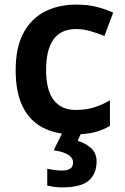

<svg xmlns="http://www.w3.org/2000/svg" viewBox="-20 -573 543 833"><path d="M300 10Q222 10 165.5 -19.5Q109 -49 78.5 -110.5Q48 -172 48 -268Q48 -368 82 -430.5Q116 -493 175 -523Q234 -553 311 -553Q362 -553 402 -542.5Q442 -532 471 -518L433 -417Q401 -430 370 -438.5Q339 -447 310 -447Q180 -447 180 -269Q180 -182 213 -139Q246 -96 308 -96Q354 -96 389.5 -107.5Q425 -119 457 -138V-27Q425 -8 389 1Q353 10 300 10ZM399 128Q399 181 365 210.5Q331 240 249 240Q229 240 213 237.5Q197 235 185 232V159Q197 162 215.5 164.5Q234 167 249 167Q270 167 283.5 159.5Q297 152 297 132Q297 112 276 98.5Q255 85 213 79L252 0H334L317 38Q349 47 374 68.5Q399 90 399 128Z"/></svg>

Font: Noto Sans Kawi SemiBold
Style: Regular
Weight: 600
Designer: Fadhl Haqq
Version: Version 1.000